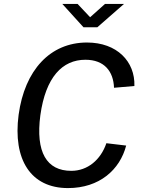

<svg xmlns="http://www.w3.org/2000/svg" viewBox="-20 -950 726 980"><path d="M516 -930 440 -862 376 -930H298L406 -811H477L613 -930ZM424 -733C236 -733 106 -592 75 -364C45 -135 137 10 327 10C488 10 592 -84 624 -207L523 -219C494 -134 427 -78 344 -78C218 -78 161 -173 186 -362C213 -556 298 -645 416 -645C513 -645 559 -585 562 -502L666 -511C670 -636 577 -733 424 -733Z"/></svg>

Font: United Sans Medium
Style: Italic
Weight: 500
Italic angle: -8°
Designer: Pablo Impallari, Rodrigo Fuenzalida (Modified by Dan O. Williams)
Version: Version 1.000;PS 001.000;hotconv 1.0.88;makeotf.lib2.5.64775